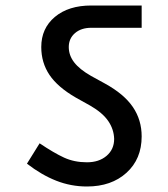

<svg xmlns="http://www.w3.org/2000/svg" viewBox="-20 -668 612 698"><path d="M230 -497Q230 -467 249.5 -441.5Q269 -416 311 -392L362 -364Q431 -326 463 -279Q495 -232 495 -172Q495 -90 440 -40Q385 10 296 10Q238 10 184.5 -11Q131 -32 78 -73L124 -147Q176 -112 213 -95Q250 -78 296 -78Q340 -78 367.5 -101.5Q395 -125 395 -163Q394 -198 373.5 -228Q353 -258 308 -284L256 -313Q190 -351 160 -395.5Q130 -440 130 -497Q130 -565 179.5 -606.5Q229 -648 312 -648H495V-567H312Q275 -567 252.5 -547.5Q230 -528 230 -497Z"/></svg>

Font: Madhuban
Style: Regular
Weight: 400
Designer: jaikishan Patel
Foundry: MagicType
Version: Version 1.000